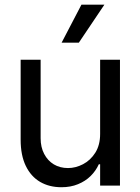

<svg xmlns="http://www.w3.org/2000/svg" viewBox="-20 -782 592 809"><path d="M401.9 -530.4H485.5V0H401.9V-89.8H396.4Q383.6 -61.8 361.7 -40.2Q339.8 -18.6 308.7 -5.9Q277.6 6.9 239 6.9Q187.8 6.9 149.2 -15.5Q110.5 -38 88.7 -82.9Q67 -127.8 67 -193.4V-530.4H151.2V-199.6Q151.2 -161.9 166.1 -133.5Q180.9 -105 206.8 -89.4Q232.7 -73.9 266.6 -73.9Q298.7 -73.9 329.9 -90.1Q361.2 -106.4 381.6 -138.6Q401.9 -170.9 401.9 -217.5ZM323.2 -762.4H419.9L312.2 -602.2H239.6Z"/></svg>

Font: Pretendard Variable
Style: Regular
Weight: 400
Designer: Base glyphs from Inter by Rasmus Andersson; Hangul glyphs from Noto Sans CJK(Source Han Sans) by Jang Soo-young and Kang
Foundry: Kil Hyung-jin
Version: Version 1.100;FEAKit 1.0